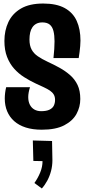

<svg xmlns="http://www.w3.org/2000/svg" viewBox="-20 -725 481 1088"><path d="M217 10Q165 10 126 -2.5Q87 -15 60.5 -38.5Q34 -62 20.5 -94.5Q7 -127 7 -167Q7 -182 9 -198.5Q11 -215 15 -231H150Q145 -215 142.5 -201Q140 -187 140 -175Q140 -150 149 -132Q158 -114 174.5 -104.5Q191 -95 213 -95Q243 -95 260.5 -103.5Q278 -112 285 -126.5Q292 -141 292 -159Q292 -177 284.5 -189.5Q277 -202 263 -211.5Q249 -221 228.5 -230.5Q208 -240 182 -252Q148 -268 116.5 -288Q85 -308 60 -336Q35 -364 20 -402.5Q5 -441 5 -493Q5 -552 27.5 -600Q50 -648 98.5 -676.5Q147 -705 225 -705Q300 -705 346.5 -679.5Q393 -654 414.5 -607Q436 -560 436 -495Q436 -480 434.5 -464Q433 -448 431 -431Q429 -414 426 -396H283Q286 -423 287.5 -447Q289 -471 289 -491Q289 -525 283 -549Q277 -573 262 -585.5Q247 -598 220 -598Q201 -598 187 -591Q173 -584 164 -571Q155 -558 151 -540.5Q147 -523 147 -501Q147 -467 159 -444.5Q171 -422 194.5 -406Q218 -390 250 -375Q285 -359 317.5 -341Q350 -323 377 -299.5Q404 -276 419.5 -243.5Q435 -211 435 -164Q435 -119 413.5 -79.5Q392 -40 344 -15Q296 10 217 10ZM217 343 175 312Q195 284 208 252Q221 220 221 188L169 187L166 71L275 74Q276 101 276 128.5Q276 156 277 183Q277 214 269.5 243Q262 272 248.5 297.5Q235 323 217 343Z"/></svg>

Font: Truculenta Black
Style: Regular
Weight: 900
Version: Version 1.002